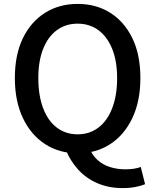

<svg xmlns="http://www.w3.org/2000/svg" viewBox="-20 -770 794 982"><path d="M377 14Q283 14 210.5 -33Q138 -80 97 -166.5Q56 -253 56 -371Q56 -490 97 -574.5Q138 -659 210.5 -704.5Q283 -750 377 -750Q472 -750 544 -704.5Q616 -659 657 -574.5Q698 -490 698 -371Q698 -253 657 -166.5Q616 -80 544 -33Q472 14 377 14ZM377 -83Q438 -83 483.5 -117.5Q529 -152 554 -217Q579 -282 579 -371Q579 -457 554 -519.5Q529 -582 483.5 -615.5Q438 -649 377 -649Q316 -649 270.5 -615.5Q225 -582 200.5 -519.5Q176 -457 176 -371Q176 -282 200.5 -217Q225 -152 270.5 -117.5Q316 -83 377 -83ZM608 192Q535 192 477 166.5Q419 141 379 96.5Q339 52 317 -3L437 -14Q451 23 478.5 48Q506 73 543 84.5Q580 96 621 96Q645 96 664.5 93Q684 90 700 84L722 172Q704 180 674 186Q644 192 608 192Z"/></svg>

Font: Noto Sans KR Thin Medium
Style: Regular
Weight: 500
Version: Version 2.004-H2;hotconv 1.0.118;makeotfexe 2.5.65603